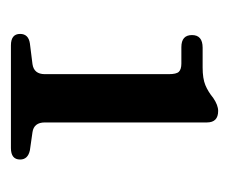

<svg xmlns="http://www.w3.org/2000/svg" viewBox="-53 -703 400 334"><g transform="rotate(90 147.0 -536.0)"><path d="M62 -651.5Q41 -651.5 41 -670Q41 -688.5 63 -688.5H97.5Q116.5 -688.5 128 -693.2Q139.5 -698 150.5 -707Q163 -715.5 173 -715.5Q193 -715.5 193 -696V-414Q193 -395 210 -392.5L241.5 -388Q257.5 -384.5 257.5 -371Q257.5 -355 237.5 -355H59Q39 -355 39 -371Q39 -385.5 55.5 -388L91.5 -392.5Q109 -395 109 -414V-629.5Q109 -643 104.8 -647.2Q100.5 -651.5 90.5 -651.5Z"/></g></svg>

Font: Fraunces 9pt Soft
Style: Regular
Weight: 400
Version: Version 1.000;[0bf87f6ff]